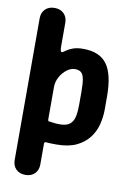

<svg xmlns="http://www.w3.org/2000/svg" viewBox="-98 -766 706 1033"><g transform="rotate(10 254.5 -250.0)"><path d="M114 206Q83 206 64 187Q45 168 45 137V-637Q45 -668 64 -687Q83 -706 114 -706H116Q147 -706 166 -687Q185 -668 185 -637V-510Q185 -492 187.5 -484.5Q190 -477 197 -479Q202 -481 214 -490Q226 -499 248.5 -507.5Q271 -516 305 -516Q395 -516 435 -461Q475 -406 475 -286V-214Q475 -173 464.5 -132Q454 -91 428 -57.5Q402 -24 359 -4Q316 16 250 16Q234 16 220.5 15.5Q207 15 195 14Q185 13 185 24V137Q185 168 166 187Q147 206 116 206ZM250 -94Q288 -94 306 -109.5Q324 -125 329.5 -152.5Q335 -180 335 -214V-286Q335 -333 330 -357.5Q325 -382 313 -391.5Q301 -401 280 -401Q258 -401 236 -384.5Q214 -368 199.5 -341.5Q185 -315 185 -286V-110Q185 -106 186 -103.5Q187 -101 188 -100Q193 -100 209.5 -97Q226 -94 250 -94Z"/></g></svg>

Font: Winky Sans SemiBold
Style: Regular
Weight: 600
Designer: Simon Atzbach
Foundry: typofactur
Version: Version 1.205